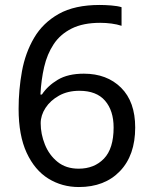

<svg xmlns="http://www.w3.org/2000/svg" viewBox="-20 -744 612 774"><path d="M55 -305Q55 -382 68.5 -456.5Q82 -531 117.5 -591.5Q153 -652 217 -688Q281 -724 382 -724Q403 -724 428.5 -722Q454 -720 470 -715V-640Q452 -646 429.5 -649Q407 -652 384 -652Q315 -652 269 -629Q223 -606 196.5 -566Q170 -526 158 -474Q146 -422 143 -363H149Q172 -398 213 -422.5Q254 -447 318 -447Q411 -447 468 -390.5Q525 -334 525 -230Q525 -118 463.5 -54Q402 10 298 10Q230 10 175 -24Q120 -58 87.5 -128Q55 -198 55 -305ZM297 -64Q360 -64 399 -104.5Q438 -145 438 -230Q438 -298 403.5 -338Q369 -378 300 -378Q253 -378 218 -358.5Q183 -339 163.5 -309Q144 -279 144 -247Q144 -204 161 -161.5Q178 -119 212 -91.5Q246 -64 297 -64Z"/></svg>

Font: Noto Sans Gothic
Style: Regular
Weight: 400
Designer: Monotype Design Team
Foundry: Monotype Imaging Inc.
Version: Version 2.001; ttfautohint (v1.8.4.7-5d5b)